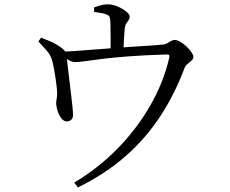

<svg xmlns="http://www.w3.org/2000/svg" viewBox="-20 -794 1040 867"><path d="M153.4 -606.8 165.4 -624Q187.3 -615.2 207.7 -606.9Q228.1 -598.5 244.6 -587Q266.6 -572.8 273.5 -562.5Q280.5 -552.3 281.7 -534.2Q281.9 -527.6 285 -501.2Q288 -474.8 292.3 -439.7Q296.6 -404.6 300.7 -370.1Q304.9 -335.5 307.4 -310.2Q309.8 -284.8 309.8 -278.5Q310.6 -262.2 302.8 -254.4Q295.1 -246.6 283.3 -245.8Q269.5 -245 258.4 -258.3Q247.3 -271.5 241 -290.3Q234.6 -309.1 233.8 -323.2Q232.8 -332 235.3 -344.4Q237.8 -356.8 238 -370.2Q238.2 -382.6 235.9 -401.9Q233.7 -421.2 230.6 -443Q227.4 -464.8 223.7 -483.8Q220 -502.8 217.2 -514.4Q210.1 -543.4 191.8 -564.5Q173.4 -585.6 153.4 -606.8ZM254 -543.8 253.4 -560.8Q284.8 -561.2 328.4 -564.3Q372 -567.5 418.8 -571.3Q465.6 -575.2 506 -577.8Q541.2 -580.8 581.1 -583.2Q621.1 -585.6 657.6 -588.1Q694.2 -590.6 718.2 -592.8Q727.6 -594 736 -599.2Q744.4 -604.3 752.6 -609Q760.7 -613.7 768.7 -613.7Q779.8 -613.7 794.3 -605.2Q808.7 -596.7 822.1 -584.1Q835.4 -571.5 844.3 -558.5Q853.2 -545.5 853.2 -537.1Q853.2 -528.4 845 -520.7Q836.9 -513.1 827.2 -505.4Q817.4 -497.7 813.8 -488.3Q769.3 -369.1 703.8 -269.1Q638.3 -169.1 547 -88.8Q455.8 -8.6 332 52.3L315.2 30.6Q422.4 -33.1 509.9 -122.2Q597.4 -211.3 657.9 -316.5Q718.4 -421.6 743.8 -531.5Q746 -542.4 743.8 -545.3Q741.5 -548.2 731.1 -548Q631.6 -545 560.1 -539.5Q488.7 -534 440.2 -527.8Q391.8 -521.6 363.1 -517.6Q334.3 -513.6 321.2 -513.6Q306.3 -513.6 292.4 -521.5Q278.6 -529.4 254 -543.8ZM405.4 -740 404.4 -760.4Q421.8 -766.6 436.2 -770.5Q450.6 -774.4 466.8 -774.4Q488.2 -774.4 511.1 -764.7Q534 -755.1 549.8 -742.1Q565.7 -729.1 565.7 -719.3Q565.7 -709.8 560.3 -702.6Q554.9 -695.4 549.7 -687.1Q544.5 -678.8 543.1 -663.6Q541.7 -648.6 540.3 -627.1Q539 -605.6 538.3 -584.9Q537.6 -564.2 537.6 -549.8L479.6 -549.2Q479.6 -555.2 479.6 -573.4Q479.6 -591.7 479.6 -615.3Q479.6 -639 479.1 -661Q478.6 -683 478.4 -695.5Q477.4 -711.7 474.8 -717.9Q472.2 -724.2 460.2 -729Q450.5 -733.1 435.5 -735.5Q420.4 -738 405.4 -740Z"/></svg>

Font: Noto Serif HK
Style: Regular
Weight: 200
Designer: Ryoko NISHIZUKA 西塚涼子 (kana & ideographs); Frank Grießhammer (Latin, Greek & Cyrillic); Wenlong ZHANG 张文龙 (bopomofo); San
Foundry: Adobe
Version: Version 2.001;hotconv 1.1.0;makeotfexe 2.6.0